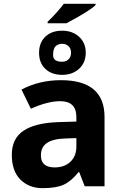

<svg xmlns="http://www.w3.org/2000/svg" viewBox="-20 -978 644 1008"><path d="M306.2 -653.8Q326.7 -653.8 339.8 -666.5Q353 -679.2 353 -701.2Q353 -723.1 339.8 -735.6Q326.7 -748 306.2 -748Q285.6 -748 272.2 -735.6Q258.8 -723.1 258.8 -688.5Q258.8 -653.8 306.2 -653.8ZM395.3 -784.9Q430.2 -752.9 430.2 -701.2Q430.2 -649.4 395.5 -617.2Q360.8 -585 306.2 -585Q251.5 -585 218.3 -616.2Q185.1 -647.5 185.1 -700.7Q185.1 -753.9 218 -785.4Q251 -816.9 305.7 -816.9Q360.4 -816.9 395.3 -784.9ZM194.8 -162.1Q194.8 -99.1 267.1 -99.1Q318.8 -99.1 349.9 -128.9Q380.9 -158.7 380.9 -208V-252.9L323.2 -251Q258.3 -249 226.6 -227.5Q194.8 -206.1 194.8 -162.1ZM286.1 -336.9 380.9 -339.8V-363.8Q380.9 -446.8 295.9 -446.8Q230.5 -446.8 142.1 -407.2L92.8 -507.8Q187 -557.1 299.3 -557.1Q528.8 -557.1 528.8 -363.8V0H424.8L396 -74.2H392.1Q354.5 -26.9 314.7 -8.5Q274.9 9.8 203.6 9.8Q132.3 9.8 87.2 -35.2Q42 -80.1 42 -165Q42 -250 102.8 -291.3Q163.6 -332.5 286.1 -336.9ZM230 -856V-863.8Q252.4 -884.3 278.3 -913.6Q304.2 -942.9 314.9 -958H481.9V-952.1Q457.5 -924.3 329.1 -856Z"/></svg>

Font: NotoSans-Bold
Style: Bold
Weight: 700
Designer: Monotype Design team
Foundry: Monotype Imaging Inc.
Version: Version 1.04